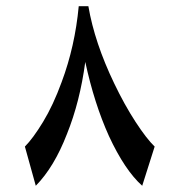

<svg xmlns="http://www.w3.org/2000/svg" viewBox="-20 -597 587 617"><path d="M178 -333Q221 -448 233 -577H264Q284 -460 347 -329Q380 -260 415.5 -205.5Q451 -151 477 -126L437 0Q381 -50 330 -160Q283 -264 254 -398Q237 -270 195 -166Q154 -60 95 0L60 -126Q86 -152 118.5 -205.5Q151 -259 178 -333Z"/></svg>

Font: Katibeh
Style: Regular
Weight: 400
Designer: Arabic design by Kourosh Beigpour, Latin design by Eduardo Tunni, engineering by Lasse Fister
Version: Version 1.000